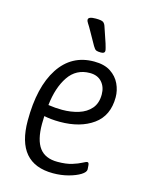

<svg xmlns="http://www.w3.org/2000/svg" viewBox="-110 -789 675 866"><g transform="rotate(15 227.0 -356.0)"><path d="M222 6Q51 6 51 -194Q51 -352 109 -440.5Q167 -529 272 -529Q320 -529 349.5 -509.5Q379 -490 393 -460Q407 -430 407 -398Q407 -312 347 -269Q287 -226 192 -226Q170 -226 151 -228Q132 -230 118 -233Q117 -214 117 -196Q117 -121 144 -85Q171 -49 228 -49Q269 -49 296 -57.5Q323 -66 338.5 -74.5Q354 -83 360 -83Q366 -83 367.5 -71.5Q369 -60 369 -51Q369 -38 348 -25Q327 -12 293.5 -3Q260 6 222 6ZM188 -281Q229 -281 264.5 -292Q300 -303 321.5 -328Q343 -353 343 -394Q343 -429 323 -451.5Q303 -474 267 -474Q203 -474 167.5 -421.5Q132 -369 123 -286Q156 -281 188 -281ZM290 -576Q275 -576 268 -579Q261 -582 253 -596L217 -660Q207 -678 200.5 -687.5Q194 -697 194 -704Q194 -718 229 -718Q256 -718 264 -712Q272 -706 276 -692L300 -621Q302 -614 305 -603.5Q308 -593 308 -588Q308 -576 290 -576Z"/></g></svg>

Font: Asap Condensed Condensed Light
Style: Italic
Weight: 300
Width: 3
Italic angle: -6°
Designer: Pablo Cosgaya
Foundry: Omnibus-Type
Version: Version 3.001; ttfautohint (v1.8.4.7-5d5b)